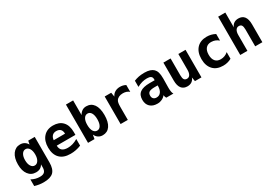

<svg xmlns="http://www.w3.org/2000/svg" viewBox="54 -1927 4709 3300"><g transform="rotate(-30 2408.0 -276.5)"><path d="M282.2 207Q260.7 207 238.5 205.6Q216.3 204.1 194.3 200.7Q150.4 194.3 105 180.2V48.8Q125.5 60.1 146.5 68.4Q167.5 76.7 187.5 82Q208.5 87.4 230 90.1Q251.5 92.8 271.5 92.8Q304.7 92.8 326.9 85.7Q349.1 78.6 363.3 64.5Q392.1 35.6 392.1 -24.9V-84Q370.6 -44.9 336.4 -25.9Q301.8 -6.8 252.4 -6.8Q157.7 -6.8 103 -80.1Q75.2 -116.7 61.5 -166.3Q47.9 -215.8 47.9 -279.8Q47.9 -408.2 103 -484.9Q130.9 -522.9 167.5 -542Q204.1 -561 250 -561Q297.9 -561 334.5 -539.1Q371.1 -517.1 392.1 -477.1L406.2 -546.9H535.2V-41Q535.2 90.3 476.1 148.9Q416.5 207 282.2 207ZM291 -120.1Q336.4 -120.1 364.3 -164.6Q377.9 -186.5 385 -215.1Q392.1 -243.7 392.1 -281.7Q392.1 -317.9 385.3 -347.4Q378.4 -377 364.3 -399.9Q336.4 -443.8 291 -443.8Q246.1 -443.8 218.8 -399.9Q190.9 -356 190.9 -282.2Q190.9 -208 218.8 -164.1Q246.1 -120.1 291 -120.1Z M926.8 14.2Q855.5 14.2 803.5 -4.2Q751.5 -22.5 714.8 -59.6Q642.1 -133.8 642.1 -270.5Q642.1 -338.9 659.4 -391.1Q676.8 -443.4 711.9 -482.4Q781.2 -560.1 903.3 -560.1Q960.9 -560.1 1008.8 -542.7Q1056.6 -525.4 1091.3 -488.3Q1126 -451.2 1142.1 -399.7Q1158.2 -348.1 1158.2 -285.2V-227.1H787.6Q788.6 -162.1 825.7 -130.9Q863.3 -99.1 937.5 -99.1Q986.8 -99.1 1035.2 -113.3Q1057.6 -120.1 1082.5 -130.9Q1107.4 -141.6 1135.3 -158.2V-26.9Q1085.4 -6.3 1033.7 3.9Q1007.3 9.3 980.2 11.7Q953.1 14.2 926.8 14.2ZM1014.2 -334.5Q1013.2 -391.6 985.4 -420.4Q972.2 -434.1 951.4 -441.7Q930.7 -449.2 903.3 -449.2Q853 -449.2 823.7 -419.4Q794.4 -389.2 789.1 -334Z M1565.4 14.2Q1515.1 14.2 1479 -9.8Q1442.4 -33.7 1419.9 -81.1L1405.8 0H1277.3V-759.8H1419.9V-469.2Q1446.3 -515.1 1481.4 -537.6Q1498.5 -548.8 1518.3 -554.4Q1538.1 -560.1 1563 -560.1Q1609.9 -560.1 1647 -541.3Q1684.1 -522.5 1710 -485.8Q1734.9 -450.7 1748.5 -397.7Q1762.2 -344.7 1762.2 -273.4Q1762.2 -206.5 1749.5 -152.6Q1736.8 -98.6 1710.4 -60.5Q1684.1 -22.9 1647.7 -4.4Q1611.3 14.2 1565.4 14.2ZM1520 -103Q1566.4 -103 1592.8 -147.9Q1619.1 -192.4 1619.1 -272Q1619.1 -351.1 1592.8 -396Q1566.4 -440.9 1520 -440.9Q1474.1 -440.9 1446.8 -396Q1419.9 -351.6 1419.9 -272Q1419.9 -192.4 1446.8 -147.9Q1474.1 -103 1520 -103Z M1923.8 -546.9H2052.7L2066.9 -461.9Q2088.4 -509.3 2131.3 -534.7Q2153.3 -547.4 2178.7 -553.7Q2204.1 -560.1 2231.4 -560.1Q2246.1 -560.1 2261.7 -558.3Q2277.3 -556.6 2290.5 -553.2Q2304.7 -549.3 2318.8 -543.7Q2333 -538.1 2343.8 -532.2V-396Q2320.3 -417.5 2289.1 -428.2Q2273.4 -433.6 2256.1 -436.3Q2238.8 -439 2220.2 -439Q2174.3 -439 2140.6 -423.3Q2106.4 -407.7 2087.9 -377.4Q2083 -369.6 2078.6 -358.4Q2074.2 -347.2 2071.8 -332Q2069.3 -317.9 2068.1 -299.3Q2066.9 -280.8 2066.9 -252V0H1923.8Z M2649.4 14.2Q2605 14.2 2569.1 2Q2533.2 -10.3 2506.8 -35.2Q2454.6 -84.5 2454.6 -172.9Q2454.6 -219.7 2469.5 -255.4Q2484.4 -291 2516.6 -314.5Q2578.6 -359.9 2708.5 -359.9H2807.6V-383.8Q2807.6 -401.9 2801 -415Q2794.4 -428.2 2782.7 -436.5Q2770 -445.8 2750.7 -450Q2731.4 -454.1 2706.1 -454.1Q2682.6 -454.1 2658 -450.9Q2633.3 -447.8 2609.4 -441.4Q2585.9 -435.1 2560.5 -424.6Q2535.2 -414.1 2508.8 -399.9V-522Q2529.3 -530.3 2554.9 -538.3Q2580.6 -546.4 2605 -550.8Q2625 -554.7 2653.8 -557.6Q2682.6 -560.5 2714.8 -560.5Q2749 -560.5 2776.6 -556.6Q2804.2 -552.7 2826.4 -545.4Q2848.6 -538.1 2865.5 -527.8Q2882.3 -517.6 2895 -505.4Q2908.2 -492.2 2918.5 -475.1Q2928.7 -458 2935.8 -434.8Q2942.9 -411.6 2946.3 -382.1Q2949.7 -352.5 2949.7 -314.5Q2949.7 -305.2 2949.5 -290Q2949.2 -274.9 2949 -256.8Q2948.7 -238.8 2948.5 -219.5Q2948.2 -200.2 2948 -183.1Q2947.8 -166 2947.5 -152.8Q2947.3 -139.6 2947.3 -133.8Q2947.3 -123.5 2947.5 -113.3Q2947.8 -103 2948.2 -96.2Q2949.2 -86.4 2950 -76.9Q2950.7 -67.4 2951.7 -61Q2953.1 -51.3 2955.1 -42.2Q2957 -33.2 2958.5 -28.3Q2960.9 -21 2964.6 -13.2Q2968.3 -5.4 2972.2 0H2830.6Q2826.2 -7.3 2822.5 -15.1Q2818.8 -22.9 2816.9 -28.3Q2815.4 -33.2 2813.5 -42.2Q2811.5 -51.3 2810.5 -61Q2783.7 -25.4 2741.2 -5.4Q2720.7 4.4 2699 9.3Q2677.2 14.2 2649.4 14.2ZM2689.5 -85Q2716.8 -85 2738.8 -95.5Q2760.7 -106 2776.4 -127.9Q2807.6 -169.9 2807.6 -247.1V-256.8H2750.5Q2669.9 -256.8 2638.7 -236.3Q2606.9 -215.8 2606.9 -167Q2606.9 -147 2612.3 -132.6Q2617.7 -118.2 2628.9 -106.9Q2650.9 -85 2689.5 -85Z M3245.1 14.2Q3208.5 14.2 3179 2Q3149.4 -10.3 3128.4 -37.6Q3088.4 -89.4 3088.4 -190.9V-546.9H3231.4V-212.9Q3231.4 -153.8 3248 -128.4Q3256.3 -115.7 3270.3 -109.4Q3284.2 -103 3302.2 -103Q3320.8 -103 3336.4 -110.8Q3352.1 -118.7 3363.8 -137.2Q3385.3 -171.9 3385.3 -232.9V-546.9H3528.3V0H3399.4L3385.3 -81.1Q3369.6 -35.6 3334 -10.7Q3297.4 14.2 3245.1 14.2Z M3955.1 14.2Q3826.7 14.2 3755.9 -62Q3684.6 -138.7 3684.6 -272.9Q3684.6 -407.7 3756.3 -484.9Q3828.1 -561 3953.6 -561Q3998.5 -561 4039.6 -550.8Q4080.1 -540.5 4120.6 -519V-388.2Q4105 -401.9 4087.2 -412.4Q4069.3 -422.9 4052.2 -429.7Q4035.2 -436.5 4015.1 -440.2Q3995.1 -443.8 3974.1 -443.8Q3937.5 -443.8 3911.4 -432.4Q3885.3 -420.9 3867.2 -399.4Q3829.6 -354.5 3829.6 -272.9Q3829.6 -191.4 3867.2 -147Q3904.3 -103 3974.6 -103Q4015.6 -103 4052.2 -117.2Q4067.9 -123 4085.7 -133.3Q4103.5 -143.6 4120.6 -159.2V-27.8Q4101.1 -16.6 4082.3 -9.3Q4063.5 -2 4043 3.4Q4022.5 8.8 4001.5 11.5Q3980.5 14.2 3955.1 14.2Z M4298.3 -759.8H4440.4V-464.8Q4456.1 -510.3 4492.2 -535.2Q4528.8 -560.1 4581.1 -560.1Q4658.2 -560.1 4697.8 -508.8Q4737.3 -456.5 4737.3 -355V0H4595.2V-333Q4595.2 -392.1 4578.6 -417.5Q4570.3 -430.2 4556.4 -436.5Q4542.5 -442.9 4524.4 -442.9Q4484.4 -442.9 4462.4 -408.7Q4440.4 -374 4440.4 -313V0H4298.3Z"/></g></svg>

Font: Hack
Style: Bold
Weight: 700
Monospace: yes
Designer: Christopher Simpkins
Foundry: Christopher Simpkins
Version: Version 2.017